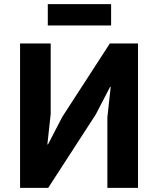

<svg xmlns="http://www.w3.org/2000/svg" viewBox="-20 -908 764 928"><path d="M77 0V-698H225V-357L209 -210H212L281 -343L511 -698H647V0H499V-341L515 -488H512L443 -355L213 0ZM211 -785V-888H517V-785Z"/></svg>

Font: IBM Plex Sans Var
Style: Regular
Weight: 400
Designer: Mike Abbink, Paul van der Laan, Pieter van Rosmalen
Foundry: Bold Monday
Version: Version 3.000